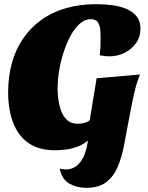

<svg xmlns="http://www.w3.org/2000/svg" viewBox="-20 -700 707 920"><path d="M244 20Q166 20 116.5 -14.5Q67 -49 43 -112Q19 -175 19 -258Q19 -333 37 -398Q55 -463 90.5 -515Q126 -567 177 -604Q228 -641 294.5 -660.5Q361 -680 441 -680Q477 -680 514.5 -675.5Q552 -671 583 -658.5Q614 -646 633.5 -623Q653 -600 653 -562Q653 -523 632 -493.5Q611 -464 577 -447Q543 -430 504 -430Q494 -430 481.5 -431.5Q469 -433 458 -435Q460 -452 461 -470.5Q462 -489 462 -516Q462 -530 461 -552Q460 -574 450.5 -591Q441 -608 414 -608Q387 -608 363 -587Q339 -566 319.5 -531Q300 -496 285.5 -452Q271 -408 263.5 -362Q256 -316 256 -273Q256 -249 260 -220.5Q264 -192 274 -166Q284 -140 303 -123.5Q322 -107 353 -107Q365 -107 379.5 -110Q394 -113 405 -120Q416 -127 416 -140L414 -38Q386 -11 355.5 1Q325 13 296.5 16.5Q268 20 244 20ZM393 200Q348 200 312 179.5Q276 159 266 108Q274 110 282.5 111Q291 112 298 112Q316 112 335 102.5Q354 93 370 69.5Q386 46 395.5 6Q405 -34 405 -94L443 -325L651 -343Q637 -310 627 -269.5Q617 -229 609.5 -189Q602 -149 595 -114Q585 -57 574 -1.5Q563 54 544 99.5Q525 145 489.5 172.5Q454 200 393 200Z"/></svg>

Font: Sansita Swashed Light Black
Style: Regular
Weight: 900
Version: Version 1.003